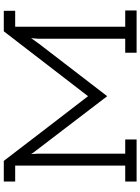

<svg xmlns="http://www.w3.org/2000/svg" viewBox="116 -856 740 1012"><g transform="rotate(-90 486.0 -350.0)"><path d="M257 0H35V-60H119V-640H35V-700H144Q231 -587 318 -473Q405 -359 485 -256Q571 -367 656 -478Q741 -589 827 -700H935V-640H851V-60H937V0H714V-60H788V-521Q789 -531 789.5 -538.5Q790 -546 791 -556Q783 -545 776 -535Q769 -525 761 -514L485 -155L200 -528Q193 -537 189 -542Q185 -547 180 -556Q180 -548 181 -539Q182 -530 182 -521V-60H257Z"/></g></svg>

Font: Josefin Slab SemiBold
Style: Regular
Weight: 600
Designer: Santiago Orozco
Foundry: Typemade
Version: Version 2.000